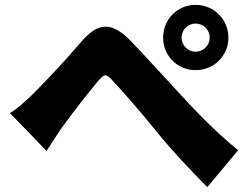

<svg xmlns="http://www.w3.org/2000/svg" viewBox="-20 -754 1040 791"><path d="M728 -599C728 -631 754 -657 786 -657C818 -657 844 -631 844 -599C844 -567 818 -541 786 -541C754 -541 728 -567 728 -599ZM652 -599C652 -524 711 -465 786 -465C861 -465 921 -524 921 -599C921 -674 861 -734 786 -734C711 -734 652 -674 652 -599ZM21 -288 172 -132C191 -161 215 -201 240 -235C279 -289 349 -379 384 -420C411 -450 415 -452 443 -423C488 -375 567 -284 625 -212C686 -136 772 -45 834 17L961 -135C866 -212 772 -311 713 -376C652 -442 574 -528 518 -586C438 -668 381 -660 315 -582C248 -503 161 -412 115 -366C82 -334 53 -308 21 -288Z"/></svg>

Font: Noto Sans T Chinese Black
Style: Bold
Weight: 900
Designer: Ryoko NISHIZUKA (kana & ideographs); Paul D. Hunt (Latin, Greek & Cyrillic); Wenlong ZHANG (bopomofo); Sandoll Communica
Foundry: Adobe Systems Incorporated
Version: Version 1.000;PS 1;hotconv 1.0.78;makeotf.lib2.5.61930